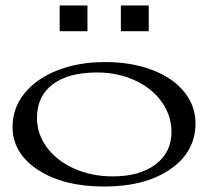

<svg xmlns="http://www.w3.org/2000/svg" viewBox="-20 -662 764 702"><path d="M360.8 20Q212.4 20 119.1 -40.8Q25.9 -101.6 25.9 -198.2Q25.9 -266.6 69.3 -320.6Q112.8 -374.5 189.9 -404.8Q267.1 -435.1 363.8 -435.1Q460 -435.1 535.4 -406.7Q610.8 -378.4 652.8 -327.1Q694.8 -275.9 694.8 -210.9Q694.8 -106.9 603 -43.5Q511.2 20 360.8 20ZM115.2 -231Q115.2 -171.9 151.6 -122.8Q188 -73.7 251.7 -45.4Q315.4 -17.1 392.1 -17.1Q490.7 -17.1 548.8 -61Q606.9 -105 606.9 -179.2Q606.9 -239.7 571 -289.8Q535.2 -339.8 472.7 -368.4Q410.2 -397 335 -397Q230 -397 172.6 -353.5Q115.2 -310.1 115.2 -231ZM198.2 -547.9V-642.1H299.8V-547.9ZM421.9 -547.9V-642.1H523.9V-547.9Z"/></svg>

Font: Halibut Exp
Style: Regular
Weight: 400
Width: 7
Designer: Matteo Maggi
Foundry: Collletttivo
Version: Version 3.080 | FøM Fix